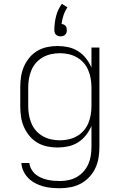

<svg xmlns="http://www.w3.org/2000/svg" viewBox="-20 -771 640 1014"><path d="M297 223Q274 223 251.5 221Q229 219 207.5 213Q186 207 166 196.5Q146 186 130 170Q114 154 104 133Q94 112 93 90H135Q137 107 145.5 122.5Q154 138 167 149Q180 160 196 167Q212 174 228.5 178Q245 182 262 183.5Q279 185 297 185Q320 185 343 180Q366 175 386 163.5Q406 152 421.5 134.5Q437 117 446.5 95.5Q456 74 459.5 51Q463 28 463 5V-106Q452 -80 434 -57Q416 -34 392 -19Q368 -4 340 2Q312 8 283 8Q255 8 227.5 2Q200 -4 176.5 -18Q153 -32 135 -54Q117 -76 106 -101.5Q95 -127 91 -154.5Q87 -182 87 -210V-310Q87 -338 91 -365.5Q95 -393 106 -418.5Q117 -444 135 -466Q153 -488 176.5 -502Q200 -516 227.5 -522Q255 -528 283 -528Q312 -528 340 -522Q368 -516 392 -501Q416 -486 434 -463Q452 -440 463 -414V-520H505V5Q505 34 500.5 62Q496 90 484 116Q472 142 452 163.5Q432 185 407 198.5Q382 212 353.5 217.5Q325 223 297 223ZM296 -30Q319 -30 342 -35Q365 -40 385.5 -51.5Q406 -63 421.5 -80.5Q437 -98 446 -119.5Q455 -141 459 -164Q463 -187 463 -210V-310Q463 -333 459 -356Q455 -379 446 -400.5Q437 -422 421.5 -439.5Q406 -457 385.5 -468.5Q365 -480 342 -485Q319 -490 296 -490Q273 -490 250 -485Q227 -480 206.5 -468.5Q186 -457 170.5 -439.5Q155 -422 146 -400.5Q137 -379 133 -356Q129 -333 129 -310V-210Q129 -187 133 -164Q137 -141 146 -119.5Q155 -98 170.5 -80.5Q186 -63 206.5 -51.5Q227 -40 250 -35Q273 -30 296 -30ZM300 -579Q293 -579 287 -581Q281 -583 276 -587.5Q271 -592 269 -598.5Q267 -605 267 -612Q267 -649 276 -685Q285 -721 307 -751L336 -732Q323 -713 315.5 -690.5Q308 -668 305 -644Q311 -644 316.5 -641.5Q322 -639 326 -634.5Q330 -630 331.5 -624Q333 -618 333 -612Q333 -605 331 -598.5Q329 -592 324 -587.5Q319 -583 313 -581Q307 -579 300 -579Z"/></svg>

Font: Iosevka Extralight Extended
Style: Regular
Weight: 200
Width: 7
Monospace: yes
Designer: Belleve Invis
Foundry: Belleve Invis
Version: Version 32.5.0; ttfautohint (v1.8.4)